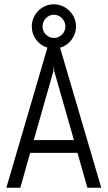

<svg xmlns="http://www.w3.org/2000/svg" viewBox="-20 -879 504 899"><path d="M128.9 -754.9Q128.9 -776.4 137 -795.2Q145 -814 158.9 -828.1Q172.9 -842.3 191.7 -850.6Q210.4 -858.9 231.9 -858.9Q253.4 -858.9 272.2 -850.6Q291 -842.3 305.2 -828.1Q319.3 -814 327.6 -795.2Q335.9 -776.4 335.9 -754.9Q335.9 -737.3 330.3 -721.4Q324.7 -705.6 314.7 -692.4Q304.7 -679.2 291 -669.7Q277.3 -660.2 261.2 -655.8L454.1 0H389.2L342.8 -163.1H121.1L75.2 0H9.8L202.1 -655.8Q186 -660.6 172.6 -670.2Q159.2 -679.7 149.4 -692.6Q139.6 -705.6 134.3 -721.4Q128.9 -737.3 128.9 -754.9ZM138.2 -223.1H326.2L233.9 -545.9L231.9 -571.8L230 -545.9ZM179.2 -754.9Q179.2 -744.1 183.3 -734.4Q187.5 -724.6 194.8 -717.3Q202.1 -710 211.7 -705.6Q221.2 -701.2 231.9 -701.2Q243.2 -701.2 253.2 -705.6Q263.2 -710 270.5 -717.3Q277.8 -724.6 282 -734.4Q286.1 -744.1 286.1 -754.9Q286.1 -766.1 282 -776.1Q277.8 -786.1 270.5 -793.7Q263.2 -801.3 253.2 -805.7Q243.2 -810.1 231.9 -810.1Q221.2 -810.1 211.7 -805.7Q202.1 -801.3 194.8 -793.7Q187.5 -786.1 183.3 -776.1Q179.2 -766.1 179.2 -754.9Z"/></svg>

Font: Abel
Style: Regular
Weight: 400
Designer: Matthew Desmond
Foundry: Matthew Desmond
Version: Version 1.003